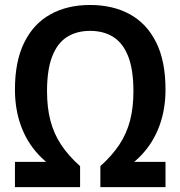

<svg xmlns="http://www.w3.org/2000/svg" viewBox="-20 -770 742 790"><path d="M41.5 0V-104H231.5L251.5 -51.5Q184.5 -84 137.5 -134.8Q90.5 -185.5 66 -253Q41.5 -320.5 41.5 -401.5Q41.5 -518 79.8 -595.2Q118 -672.5 187.5 -711Q257 -749.5 350.5 -749.5Q445 -749.5 514.8 -711Q584.5 -672.5 622.8 -595.2Q661 -518 661 -401.5Q661 -320.5 636.2 -253Q611.5 -185.5 564.5 -134.8Q517.5 -84 450.5 -51.5L470.5 -104H661V0H393V-86.5Q440.5 -129 470.8 -174.5Q501 -220 515 -273.5Q529 -327 529 -394.5Q529 -482.5 507.8 -537.2Q486.5 -592 446.8 -617.5Q407 -643 350.5 -643Q295 -643 255.2 -617.5Q215.5 -592 194.5 -537.2Q173.5 -482.5 173.5 -394.5Q173.5 -327 187.5 -273.5Q201.5 -220 231.5 -174.5Q261.5 -129 309.5 -86.5V0Z"/></svg>

Font: Encode Sans SC SemiCondensed SemiBold
Style: Regular
Weight: 600
Width: 4
Designer: Multiple Designers
Foundry: Impallari Type
Version: Version 3.002